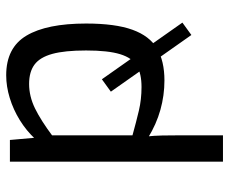

<svg xmlns="http://www.w3.org/2000/svg" viewBox="-80 -459 740 620"><g transform="rotate(-90 290.0 -149.0)"><path d="M304 -161 344 -190 527 70 487 99ZM357 -499Q446 -499 485 -433.5Q524 -368 524 -241Q524 -147 504 -91.5Q484 -36 443.5 -12Q403 12 340 12Q292 12 245.5 -1Q199 -14 155 -41L160 -92Q207 -79 243 -70.5Q279 -62 319 -62Q362 -62 387.5 -77Q413 -92 425 -131Q437 -170 437 -241Q437 -310 426 -350Q415 -390 391.5 -407.5Q368 -425 329 -425Q289 -425 250 -406Q211 -387 159 -348L151 -405Q178 -434 212 -455Q246 -476 283.5 -487.5Q321 -499 357 -499ZM148 -487 157 -386 163 -373V-61L159 -49Q162 -21 162.5 5Q163 31 163 60V201H78V-487Z"/></g></svg>

Font: Exo 2
Style: Regular
Weight: 400
Designer: Natanael Gama
Foundry: Natanael Gama
Version: Version 2.010